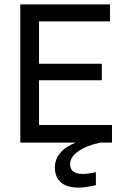

<svg xmlns="http://www.w3.org/2000/svg" viewBox="-20 -647 563 871"><path d="M488 0H435Q375 12 336.5 38.5Q298 65 298 98Q298 120 312.5 131Q327 142 356 142Q370 142 386.5 139.5Q403 137 415 134V193Q383 200 366.5 202Q350 204 335 204Q284 204 256.5 180.5Q229 157 229 113Q229 76 252.5 47.5Q276 19 323 0H72V-627H479V-550H157V-358H442V-283H157V-80H488Z"/></svg>

Font: Blinker
Style: Regular
Weight: 400
Designer: Juergen Huber
Foundry: supertype
Version: Version 1.017;hotconv 1.0.117;makeotfexe 2.5.65602